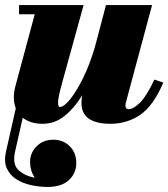

<svg xmlns="http://www.w3.org/2000/svg" viewBox="-25 -480 666 760"><path d="M185.5 73Q225.5 73 251.2 99Q277 125 277 165Q277 205.5 247.8 232.8Q218.5 260 163.5 260Q131.5 260 98.8 253Q66 246 40.2 229.8Q14.5 213.5 2.2 187Q-10 160.5 -1.5 121L37.5 -51.5Q22.5 -89.5 36.5 -141L112.5 -423.5H50.5V-460H306L221 -152.5Q205 -94 204.8 -75.2Q204.5 -56.5 212.5 -56.5Q228 -56.5 253 -87.5Q278 -118.5 304.5 -172.5Q331 -226.5 351 -295L394.5 -460H577L475.5 -82.5Q474.5 -78 473 -72.5Q471.5 -67 471.5 -63Q471.5 -48 484 -48Q503.5 -48 529.8 -74.2Q556 -100.5 586 -165L621.5 -153Q581 -59.5 529 -24.8Q477 10 412.5 10Q297.5 10 297.5 -72.5Q297.5 -88 300.5 -103Q270.5 -53.5 231.5 -21.8Q192.5 10 144 10Q95 10 65 -14L34.5 121Q23.5 171.5 48.8 194Q74 216.5 112.5 223.5Q94 195 94 161Q94 125 120 99Q146 73 185.5 73Z"/></svg>

Font: Bodoni* 06pt Fatface
Style: Italic
Weight: 900
Italic angle: -13°
Version: Version 2.3